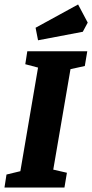

<svg xmlns="http://www.w3.org/2000/svg" viewBox="-34 -838 412 858"><path d="M345 -543 281 -529 204 -80 265 -66 254 0H-14L-5 -58L57 -73L136 -536L79 -551L88 -609H356ZM136 -658 125 -714 315 -818 358 -737 336 -696Z"/></svg>

Font: Grenze
Style: Bold Italic
Weight: 700
Italic angle: -10°
Designer: Renata Polastri
Foundry: Omnibus-Type
Version: Version 1.002; ttfautohint (v1.8)